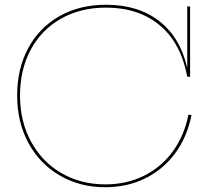

<svg xmlns="http://www.w3.org/2000/svg" viewBox="-20 -779 864 806"><path d="M784 -296Q766 -205 716 -136.5Q666 -68 590 -30.5Q514 7 422 7Q316 7 231.5 -42Q147 -91 99.5 -178.5Q52 -266 52 -378Q52 -490 98 -576Q144 -662 228.5 -710.5Q313 -759 425 -759Q561 -759 649 -690Q737 -621 765 -497H766V-752H778V-457H766Q740 -598 651 -672.5Q562 -747 425 -747Q317 -747 235 -700Q153 -653 108.5 -569.5Q64 -486 64 -378Q64 -270 110 -185Q156 -100 237.5 -52.5Q319 -5 422 -5Q511 -5 584 -41Q657 -77 705.5 -143.5Q754 -210 771 -298Z"/></svg>

Font: Hepta Slab Thin
Style: Regular
Weight: 250
Designer: Michael LaGattuta
Foundry: Michael LaGattuta
Version: Version 1.100; ttfautohint (v1.8) -l 8 -r 50 -G 200 -x 14 -D